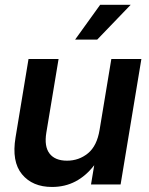

<svg xmlns="http://www.w3.org/2000/svg" viewBox="-20 -758 613 789"><path d="M193.8 10.3Q113.3 10.3 70.3 -42Q27.3 -94.2 43.9 -193.4L97.2 -515.6H220.7L170.4 -212.9Q161.1 -156.2 183.6 -127Q206.1 -97.7 255.4 -97.7Q304.2 -97.7 341.3 -127.9Q378.4 -158.2 389.2 -224.1L437.5 -515.6H561L475.6 0H354L367.2 -79.1Q333.5 -35.2 290.3 -12.5Q247.1 10.3 193.8 10.3ZM288.6 -595.2 391.6 -738.3H517.1L379.4 -595.2Z"/></svg>

Font: Inter Display SemiBold
Style: Italic
Weight: 600
Italic angle: -9.39999°
Designer: Rasmus Andersson
Foundry: rsms
Version: Version 4.000;git-a52131595